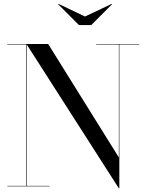

<svg xmlns="http://www.w3.org/2000/svg" viewBox="-20 -982 772 1012"><path d="M428 -895 568.5 -961.5 571 -960 461 -850H396L286 -960L288.5 -961.5ZM19 -2.5H118V-747.5H19V-750H234L606.5 -152V-747.5H486.5V-750H714V-747.5H609V10H606L121 -747.5V-2.5H241.5V0H19Z"/></svg>

Font: Bodoni* 72pt
Style: Regular
Weight: 400
Version: Version 2.3